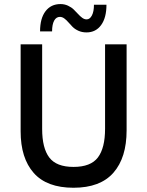

<svg xmlns="http://www.w3.org/2000/svg" viewBox="-20 -906 717 936"><path d="M401.9 -748Q379.9 -748 362.5 -755.9Q345.2 -763.7 334 -774.9Q322.8 -786.1 313.5 -797.1Q304.2 -808.1 293.7 -815.9Q283.2 -823.7 272 -823.7Q253.9 -823.7 243.9 -805.2Q233.9 -786.6 233.9 -752.9H175.3Q175.3 -816.4 201.9 -851.3Q228.5 -886.2 274.9 -886.2Q294.4 -886.2 311.3 -878.4Q328.1 -870.6 339.4 -859.6Q350.6 -848.6 360.4 -837.9Q370.1 -827.1 380.6 -819.3Q391.1 -811.5 402.3 -811.5Q418 -811.5 428 -830.6Q438 -849.6 438 -882.8H499Q499 -819.3 472.9 -783.7Q446.8 -748 401.9 -748ZM80.6 -265.6V-689.9H185.5V-277.3Q185.5 -184.1 220.2 -138.2Q254.9 -92.3 338.4 -92.3Q422.4 -92.3 457.3 -138.4Q492.2 -184.6 492.2 -278.3V-689.9H597.2V-270.5Q597.2 -137.2 533 -64Q468.8 9.3 338.4 9.3Q208 9.3 144.3 -63Q80.6 -135.3 80.6 -265.6Z"/></svg>

Font: HK Grotesk SemiBold Legacy
Style: Regular
Weight: 600
Designer: Alfredo Marco Pradil
Foundry: Hanken Design Co.
Version: Version 2.022;PS 002.022;hotconv 1.0.88;makeotf.lib2.5.64775